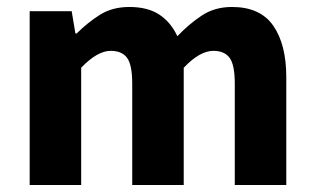

<svg xmlns="http://www.w3.org/2000/svg" viewBox="-20 -528 897 548"><path d="M64.7 0V-496.1H184.6L195.2 -432.5H198.9Q229.4 -463.1 264.9 -485.6Q300.3 -508.1 349.2 -508.1Q401.6 -508.1 434.6 -486.4Q467.6 -464.7 486.2 -424.6Q519.1 -459.2 556 -483.7Q592.9 -508.1 641.9 -508.1Q722.8 -508.1 760 -454.6Q797.1 -401 797.1 -308V0H650.1V-289.2Q650.1 -342.8 635.4 -362.9Q620.6 -382.9 588.8 -382.9Q570.1 -382.9 549.2 -371.3Q528.3 -359.6 504.4 -334.7V0H357.4V-289.2Q357.4 -342.8 342.7 -362.9Q327.9 -382.9 296.1 -382.9Q257.8 -382.9 211.7 -334.7V0Z"/></svg>

Font: Source Sans 3
Style: Regular
Weight: 200
Designer: Paul D. Hunt
Foundry: Adobe
Version: Version 3.046;hotconv 1.0.118;makeotfexe 2.5.65603